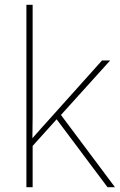

<svg xmlns="http://www.w3.org/2000/svg" viewBox="-20 -780 499 800"><path d="M116 -385Q116 -337 116 -294Q116 -251 115 -203H114Q126 -216 134.5 -226Q143 -236 152 -246Q161 -256 172 -268L405 -528H439L234 -301L459 0H428L216 -283L116 -172V0H90V-760H116Z"/></svg>

Font: Noto Sans Thai Thin
Style: Regular
Weight: 250
Designer: Monotype Design Team
Foundry: Monotype Imaging Inc.
Version: Version 2.001